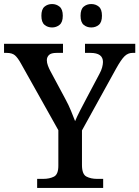

<svg xmlns="http://www.w3.org/2000/svg" viewBox="-24 -931 690 951"><path d="M160 0V-45H190Q221 -45 243 -56Q265 -67 265 -110V-286L80 -616Q64 -645 50 -657Q36 -669 9 -669H-4V-714H288V-669H256Q229 -669 218.5 -658.5Q208 -648 208 -633Q208 -620 213.5 -605.5Q219 -591 225 -580L299 -442Q316 -411 327.5 -382.5Q339 -354 348 -331Q357 -353 373 -384Q389 -415 406 -447L468 -564Q478 -582 482 -597.5Q486 -613 486 -624Q486 -669 424 -669H397V-714H646V-669H632Q610 -669 593 -652.5Q576 -636 551 -591L382 -285V-114Q382 -68 404 -56.5Q426 -45 457 -45H487V0ZM428 -795Q406 -795 390.5 -808Q375 -821 375 -853Q375 -885 390.5 -898Q406 -911 428 -911Q450 -911 465.5 -898Q481 -885 481 -853Q481 -821 465.5 -808Q450 -795 428 -795ZM234 -795Q212 -795 196.5 -808Q181 -821 181 -853Q181 -885 196.5 -898Q212 -911 234 -911Q255 -911 271 -898Q287 -885 287 -853Q287 -821 271 -808Q255 -795 234 -795Z"/></svg>

Font: Noto Serif Tamil Medium
Style: Regular
Weight: 500
Designer: Indian Type Foundry, Tom Grace, and the Monotype Design Team
Foundry: Monotype Imaging Inc.
Version: Version 2.004; ttfautohint (v1.8.4.7-5d5b)